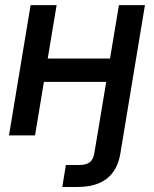

<svg xmlns="http://www.w3.org/2000/svg" viewBox="-20 -536 609 760"><path d="M286.6 204.1H226.6L240.7 117.2H292.5Q321.8 117.2 335.7 106Q349.6 94.7 353.5 69.3L365.2 0L400.4 -211.9H153.8L118.7 0H15.6L101.1 -515.6H204.1L168.9 -304.2H415.5L450.7 -515.6H553.7L468.3 0L456.5 71.3Q434.6 204.1 286.6 204.1Z"/></svg>

Font: Inter Display Medium
Style: Italic
Weight: 500
Italic angle: -9.39999°
Designer: Rasmus Andersson
Foundry: rsms
Version: Version 4.000;git-a52131595